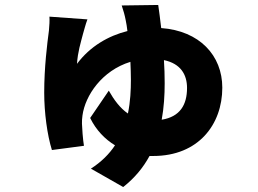

<svg xmlns="http://www.w3.org/2000/svg" viewBox="-20 -660 1040 773"><path d="M631 -178C640 -227 643 -277 643 -325C643 -356 642 -388 640 -418C707 -404 733 -360 733 -306C733 -238 705 -190 631 -178ZM470 -638C477 -617 482 -600 486 -579C489 -566 491 -551 493 -535C417 -516 343 -474 290 -403C293 -451 305 -488 314 -523C318 -536 324 -561 332 -582L179 -593C180 -580 179 -555 177 -537C170 -484 158 -389 158 -287C158 -207 170 -117 189 -56L318 -73C314 -95 310 -150 310 -162C310 -174 310 -181 312 -195C323 -276 391 -376 505 -411C506 -387 507 -363 507 -339C507 -298 505 -251 495 -203C463 -225 439 -258 418 -295L343 -185C367 -136 402 -100 443 -75C420 -40 388 -8 346 19L476 93C523 56 557 14 582 -32C587 -32 592 -32 597 -32C779 -32 875 -159 875 -307C875 -437 783 -536 629 -547C625 -585 620 -617 617 -640Z"/></svg>

Font: Noto Sans CJK KR Black
Style: Regular
Weight: 900
Designer: Ryoko NISHIZUKA (kana & ideographs); Paul D. Hunt (Latin, Greek & Cyrillic); Wenlong ZHANG (bopomofo); Sandoll Communica
Foundry: Adobe Systems Incorporated
Version: Version 1.004;PS 1.004;hotconv 1.0.82;makeotf.lib2.5.63406